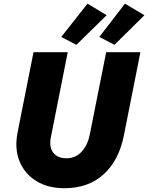

<svg xmlns="http://www.w3.org/2000/svg" viewBox="-20 -999 792 1027"><path d="M324.2 7.8Q236.8 7.8 174.3 -30.5Q111.8 -68.8 84.2 -137Q56.6 -205.1 74.7 -293.9L159.2 -719.7H342.3L251.5 -261.7Q245.1 -228.5 253.4 -203.9Q261.7 -179.2 282.7 -165.8Q303.7 -152.3 335 -152.3Q384.8 -152.3 417 -188Q449.2 -223.6 460 -278.3L547.9 -719.7H731L642.6 -274.4Q616.2 -141.1 534.4 -66.7Q452.6 7.8 324.2 7.8ZM388.7 -759.3 307.6 -801.3 448.2 -979.5 550.3 -917.5ZM592.3 -759.3 511.2 -801.3 648.4 -979.5 752.4 -917.5Z"/></svg>

Font: Reddit Sans Black
Style: Italic
Weight: 900
Italic angle: -11.25°
Designer: Stephen Hutchings
Version: Version 1.013